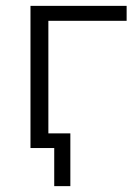

<svg xmlns="http://www.w3.org/2000/svg" viewBox="-20 -505 465 655"><path d="M165 130V0H86V-50H220V130ZM84 0V-485H412V-434H145V0Z"/></svg>

Font: Nunito Sans 12pt Light
Style: Regular
Weight: 300
Designer: Vernon Adams
Foundry: Vernon Adams
Version: Version 3.101;gftools[0.9.27]